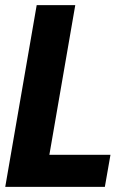

<svg xmlns="http://www.w3.org/2000/svg" viewBox="-20 -731 504 751"><path d="M412.1 -125.5 390.1 0H101.1L122.6 -125.5ZM274.4 -710.9 151.4 0H0.5L123.5 -710.9Z"/></svg>

Font: Roboto Condensed ExtraBold
Style: Italic
Weight: 800
Italic angle: -12°
Designer: Christian Robertson
Foundry: Google
Version: Version 3.008; 2023